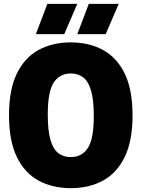

<svg xmlns="http://www.w3.org/2000/svg" viewBox="-20 -971 738 1001"><path d="M349 10Q254 10 181.5 -29.2Q109 -68.5 68 -152.2Q27 -236 27 -370Q27 -504 68 -587.8Q109 -671.5 181.5 -710.8Q254 -750 349 -750Q444 -750 516.5 -710.8Q589 -671.5 630 -587.8Q671 -504 671 -370Q671 -236 630 -152.2Q589 -68.5 516.5 -29.2Q444 10 349 10ZM349 -152Q407 -152 438 -199.5Q469 -247 469 -366Q469 -449.5 455 -498Q441 -546.5 414.2 -567.2Q387.5 -588 349 -588Q291.5 -588 260.2 -540.8Q229 -493.5 229 -374Q229 -290.5 243 -242Q257 -193.5 283.8 -172.8Q310.5 -152 349 -152ZM383 -793 443 -951H599L531 -793ZM167 -793 227 -951H383L315 -793Z"/></svg>

Font: Encode Sans Cnd Black
Style: Regular
Weight: 900
Width: 3
Designer: Multiple Designers
Foundry: Impallari Type
Version: Version 3.002; ttfautohint (v1.8.3) -l 8 -r 50 -G 200 -x 14 